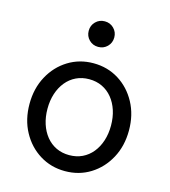

<svg xmlns="http://www.w3.org/2000/svg" viewBox="-109 -811 803 907"><g transform="rotate(15 292.0 -357.0)"><path d="M136.7 -253.9Q136.7 -294.4 147.7 -328.1Q158.7 -361.8 179.2 -387Q199.7 -412.1 228.3 -425.8Q256.8 -439.5 292 -439.5Q327.1 -439.5 355.7 -425.8Q384.3 -412.1 404.8 -387Q425.3 -361.8 436.3 -328.1Q447.3 -294.4 447.3 -253.9Q447.3 -213.9 436.3 -179.9Q425.3 -146 404.8 -120.8Q384.3 -95.7 355.7 -82Q327.1 -68.4 292 -68.4Q256.8 -68.4 228.3 -82Q199.7 -95.7 179.2 -120.8Q158.7 -146 147.7 -179.9Q136.7 -213.9 136.7 -253.9ZM48.8 -253.9Q48.8 -177.7 81.1 -118.2Q113.3 -58.6 168.5 -24.4Q223.6 9.8 292 9.8Q360.8 9.8 415.8 -24.4Q470.7 -58.6 502.9 -118.2Q535.2 -177.7 535.2 -253.9Q535.2 -330.1 502.9 -389.6Q470.7 -449.2 415.8 -483.4Q360.8 -517.6 292 -517.6Q223.6 -517.6 168.5 -483.4Q113.3 -449.2 81.1 -389.6Q48.8 -330.1 48.8 -253.9ZM229.5 -660.2Q229.5 -633.8 247.6 -615.7Q265.6 -597.7 292 -597.7Q318.4 -597.7 336.4 -615.7Q354.5 -633.8 354.5 -660.2Q354.5 -686.5 336.4 -704.6Q318.4 -722.7 292 -722.7Q265.6 -722.7 247.6 -704.6Q229.5 -686.5 229.5 -660.2Z"/></g></svg>

Font: Giphurs SC
Style: Regular
Weight: 400
Version: Version 0.920